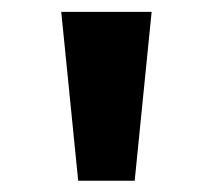

<svg xmlns="http://www.w3.org/2000/svg" viewBox="-20 -770 369 332"><path d="M85.9 -749.5H242.2L212.9 -457.5H115.2Z"/></svg>

Font: Candal
Style: Regular
Weight: 400
Designer: vernon adams
Foundry: vernon adams
Version: Version 1.000